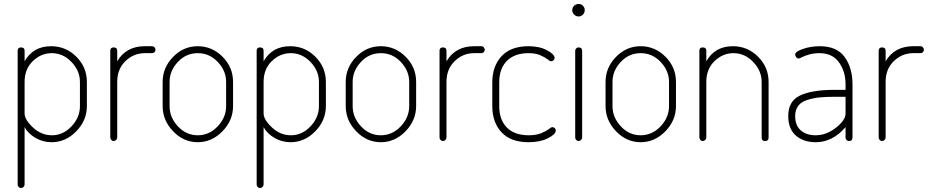

<svg xmlns="http://www.w3.org/2000/svg" viewBox="-20 -711 4690 968"><path d="M86 -472Q104 -472 104 -455V-402Q147 -478 238 -478Q312 -478 365 -425Q418 -372 418 -298V-176Q418 -104 364.5 -49Q311 6 240 6Q196 6 158.5 -16Q121 -38 104 -70V219Q104 226 98.5 231.5Q93 237 86 237Q79 237 74 231.5Q69 226 69 219V-455Q69 -472 86 -472ZM383 -176V-298Q383 -354 340.5 -398.5Q298 -443 241 -443Q187 -443 145.5 -403Q104 -363 104 -298V-139Q104 -108 146 -68.5Q188 -29 242 -29Q298 -29 340.5 -74Q383 -119 383 -176Z M747 -443H710Q654 -443 612.5 -403Q571 -363 571 -298V-18Q571 -11 565.5 -5.5Q560 0 553 0Q546 0 541 -5.5Q536 -11 536 -18V-455Q536 -472 553 -472Q571 -472 571 -455V-402Q616 -478 710 -478H747Q754 -478 759 -472.5Q764 -467 764 -460Q764 -453 759 -448Q754 -443 747 -443Z M1155 -298V-176Q1155 -104 1101.5 -49Q1048 6 977 6Q906 6 853 -49Q800 -104 800 -176V-298Q800 -370 852.5 -424Q905 -478 977 -478Q1049 -478 1102 -425Q1155 -372 1155 -298ZM1120 -176V-298Q1120 -354 1078 -398.5Q1036 -443 977 -443Q918 -443 876.5 -398.5Q835 -354 835 -298V-176Q835 -119 877 -74Q919 -29 977 -29Q1035 -29 1077.5 -74Q1120 -119 1120 -176Z M1291 -472Q1309 -472 1309 -455V-402Q1352 -478 1443 -478Q1517 -478 1570 -425Q1623 -372 1623 -298V-176Q1623 -104 1569.5 -49Q1516 6 1445 6Q1401 6 1363.5 -16Q1326 -38 1309 -70V219Q1309 226 1303.5 231.5Q1298 237 1291 237Q1284 237 1279 231.5Q1274 226 1274 219V-455Q1274 -472 1291 -472ZM1588 -176V-298Q1588 -354 1545.5 -398.5Q1503 -443 1446 -443Q1392 -443 1350.5 -403Q1309 -363 1309 -298V-139Q1309 -108 1351 -68.5Q1393 -29 1447 -29Q1503 -29 1545.5 -74Q1588 -119 1588 -176Z M2078 -298V-176Q2078 -104 2024.5 -49Q1971 6 1900 6Q1829 6 1776 -49Q1723 -104 1723 -176V-298Q1723 -370 1775.5 -424Q1828 -478 1900 -478Q1972 -478 2025 -425Q2078 -372 2078 -298ZM2043 -176V-298Q2043 -354 2001 -398.5Q1959 -443 1900 -443Q1841 -443 1799.5 -398.5Q1758 -354 1758 -298V-176Q1758 -119 1800 -74Q1842 -29 1900 -29Q1958 -29 2000.5 -74Q2043 -119 2043 -176Z M2407 -443H2370Q2314 -443 2272.5 -403Q2231 -363 2231 -298V-18Q2231 -11 2225.5 -5.5Q2220 0 2213 0Q2206 0 2201 -5.5Q2196 -11 2196 -18V-455Q2196 -472 2213 -472Q2231 -472 2231 -455V-402Q2276 -478 2370 -478H2407Q2414 -478 2419 -472.5Q2424 -467 2424 -460Q2424 -453 2419 -448Q2414 -443 2407 -443Z M2645 6Q2555 6 2508.5 -44Q2462 -94 2462 -176V-296Q2462 -377 2508.5 -427.5Q2555 -478 2645 -478Q2700 -478 2738 -457.5Q2776 -437 2776 -419Q2776 -412 2770.5 -407Q2765 -402 2758 -402Q2753 -402 2740.5 -412Q2728 -422 2704 -432.5Q2680 -443 2645 -443Q2574 -443 2535.5 -404Q2497 -365 2497 -296V-176Q2497 -107 2535.5 -68Q2574 -29 2646 -29Q2683 -29 2708.5 -39.5Q2734 -50 2746.5 -60Q2759 -70 2765 -70Q2772 -70 2777 -65Q2782 -60 2782 -53Q2782 -34 2742.5 -14Q2703 6 2645 6Z M2897 -472Q2915 -472 2915 -455V-18Q2915 -11 2909.5 -5.5Q2904 0 2897 0Q2890 0 2885 -5.5Q2880 -11 2880 -18V-455Q2880 -462 2885 -467Q2890 -472 2897 -472ZM2874.5 -682Q2884 -691 2897 -691Q2910 -691 2919 -682Q2928 -673 2928 -660Q2928 -647 2919 -637.5Q2910 -628 2897 -628Q2884 -628 2874.5 -637.5Q2865 -647 2865 -660Q2865 -673 2874.5 -682Z M3388 -298V-176Q3388 -104 3334.5 -49Q3281 6 3210 6Q3139 6 3086 -49Q3033 -104 3033 -176V-298Q3033 -370 3085.5 -424Q3138 -478 3210 -478Q3282 -478 3335 -425Q3388 -372 3388 -298ZM3353 -176V-298Q3353 -354 3311 -398.5Q3269 -443 3210 -443Q3151 -443 3109.5 -398.5Q3068 -354 3068 -298V-176Q3068 -119 3110 -74Q3152 -29 3210 -29Q3268 -29 3310.5 -74Q3353 -119 3353 -176Z M3541 -298V-18Q3541 -11 3535.5 -5.5Q3530 0 3523 0Q3516 0 3511 -5.5Q3506 -11 3506 -18V-455Q3506 -472 3523 -472Q3541 -472 3541 -455V-402Q3584 -478 3675 -478Q3749 -478 3802 -425Q3855 -372 3855 -298V-18Q3855 0 3837 0Q3820 0 3820 -18V-298Q3820 -354 3777.5 -398.5Q3735 -443 3678 -443Q3624 -443 3582.5 -403Q3541 -363 3541 -298Z M4113 -478Q4199 -478 4238.5 -423.5Q4278 -369 4278 -286V-18Q4278 0 4261 0Q4253 0 4248 -5Q4243 -10 4243 -18V-70Q4177 6 4093 6Q4031 6 3992.5 -27.5Q3954 -61 3954 -126Q3954 -201 4013.5 -229.5Q4073 -258 4187 -258H4243V-286Q4243 -350 4210 -396.5Q4177 -443 4111 -443Q4084 -443 4060.5 -436.5Q4037 -430 4024 -423Q4011 -416 4007 -416Q3999 -416 3994 -423Q3989 -430 3989 -436Q3989 -451 4028.5 -464.5Q4068 -478 4113 -478ZM4243 -139V-223H4188Q4143 -223 4112.5 -220Q4082 -217 4051 -207.5Q4020 -198 4004.5 -177.5Q3989 -157 3989 -126Q3989 -78 4017.5 -53.5Q4046 -29 4092 -29Q4146 -29 4194.5 -67Q4243 -105 4243 -139Z M4621 -443H4584Q4528 -443 4486.5 -403Q4445 -363 4445 -298V-18Q4445 -11 4439.5 -5.5Q4434 0 4427 0Q4420 0 4415 -5.5Q4410 -11 4410 -18V-455Q4410 -472 4427 -472Q4445 -472 4445 -455V-402Q4490 -478 4584 -478H4621Q4628 -478 4633 -472.5Q4638 -467 4638 -460Q4638 -453 4633 -448Q4628 -443 4621 -443Z"/></svg>

Font: Dosis
Style: ExtraLight
Weight: 250
Designer: Edgar Tolentino, Pablo Impallari, Igino Marini
Foundry: Edgar Tolentino, Pablo Impallari, Igino Marini
Version: Version 1.007